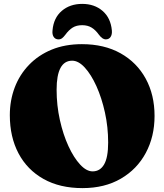

<svg xmlns="http://www.w3.org/2000/svg" viewBox="-20 -947 844 987"><path d="M401 -720Q516 -720 599.8 -673Q683.5 -626 729 -542.8Q774.5 -459.5 774.5 -351Q774.5 -245 729.5 -161Q684.5 -77 601.2 -28.5Q518 20 404 20Q287.5 20 203.8 -27Q120 -74 75.2 -158.5Q30.5 -243 30.5 -355Q30.5 -430.5 55.5 -496.8Q80.5 -563 128.8 -613.2Q177 -663.5 245.5 -691.8Q314 -720 401 -720ZM536 -214.5Q536 -293.5 519.5 -368.5Q503 -443.5 475.8 -503.8Q448.5 -564 416 -599.5Q383.5 -635 351 -635Q271 -635 271 -486Q271 -405.5 287.8 -330.2Q304.5 -255 332 -195.5Q359.5 -136 392 -101Q424.5 -66 456 -66Q494.5 -66 515.2 -101.8Q536 -137.5 536 -214.5ZM402.5 -817.5Q373 -817.5 353.2 -805Q333.5 -792.5 316 -768.5Q307 -756.5 299 -750.5Q291 -744.5 281 -744.5Q264.5 -744.5 256 -757.2Q247.5 -770 250 -791Q255.5 -855 297.5 -891Q339.5 -927 402.5 -927Q465.5 -927 507.2 -891Q549 -855 555 -791Q557 -770 548.5 -757.2Q540 -744.5 523.5 -744.5Q506.5 -744.5 488.5 -768.5Q471 -793 450.8 -805.2Q430.5 -817.5 402.5 -817.5Z"/></svg>

Font: Fraunces 9pt Soft Black
Style: Regular
Weight: 900
Version: Version 1.000;[b76b70a41]